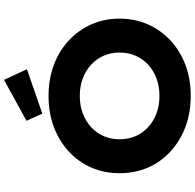

<svg xmlns="http://www.w3.org/2000/svg" viewBox="-27 -956 993 980"><g transform="rotate(-90 470.0 -466.5)"><path d="M470.5 10Q383.3 10 311.6 -17Q239.9 -44 186.3 -93.3Q132.7 -142.6 104.1 -208.6Q75.4 -274.7 75.4 -352.9Q75.4 -431 104.1 -497.1Q132.7 -563.2 186.3 -612.5Q239.9 -661.7 311.6 -688.7Q383.3 -715.7 469.9 -715.7Q556.1 -715.7 628 -688.7Q700 -661.7 753.1 -612.2Q806.2 -562.7 835.3 -496.7Q864.4 -430.6 864.4 -353.4Q864.4 -275.7 835.3 -209.4Q806.2 -143 753.1 -93.5Q700 -44 628 -17Q556.1 10 470.5 10ZM469.9 -149.5Q518.2 -149.5 558.6 -164.5Q599.1 -179.5 629.1 -207.1Q659.2 -234.7 675.2 -271.8Q691.3 -308.8 691.3 -352.9Q691.3 -397 675.2 -434Q659.2 -471 629.1 -498.6Q599.1 -526.2 558.6 -541.2Q518.2 -556.2 469.9 -556.2Q421.7 -556.2 381.2 -541.2Q340.8 -526.2 310.5 -498.3Q280.2 -470.4 264.4 -433.4Q248.6 -396.4 248.6 -352.9Q248.6 -308.8 264.4 -272Q280.2 -235.3 310.5 -207.4Q340.8 -179.5 381.2 -164.5Q421.7 -149.5 469.9 -149.5ZM379.6 -747.5 342.9 -828.2 551.8 -943 606.2 -826Z"/></g></svg>

Font: Lexend Exa
Style: Regular
Weight: 400
Designer: Bonnie Shaver-Troup, Thomas Jockin
Foundry: Lexend
Version: Version 1.007